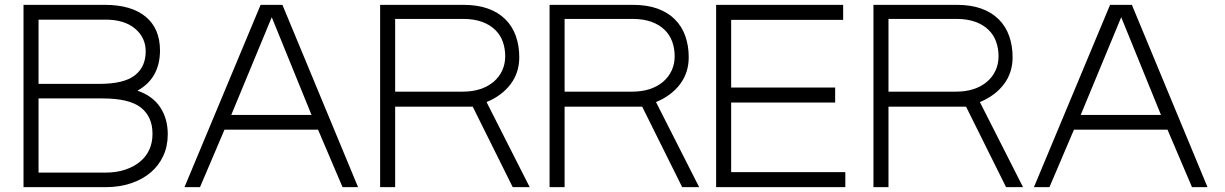

<svg xmlns="http://www.w3.org/2000/svg" viewBox="-20 -772 5053 792"><path d="M77 0V-752H412Q522 -752 581 -703Q640 -654 640 -564Q640 -508 617 -466Q594 -424 547 -398Q609 -377 640.5 -330Q672 -283 672 -218Q672 -169 653.5 -129Q635 -89 601.5 -60.5Q568 -32 520.5 -16Q473 0 416 0ZM139 -426H389Q491 -426 536 -461Q581 -496 581 -560Q581 -617 537 -654Q493 -691 415 -691H139ZM139 -60H414Q460 -60 496 -72Q532 -84 557.5 -105Q583 -126 596 -155Q609 -184 609 -218Q609 -219 609 -221Q609 -290 561.5 -328Q514 -366 402 -366H139Z M741 0 1055 -752H1145L1457 0H1393L1292 -237H906L805 0ZM1101 -701 934 -298H1265Z M1548 0V-752H1892Q1950 -752 1993 -736.5Q2036 -721 2065 -692Q2094 -663 2108 -623Q2122 -583 2122 -536Q2122 -472 2086 -424.5Q2050 -377 1987 -351L2165 0H2095L1930 -332H1610V0ZM1610 -394H1890Q1929 -394 1961 -404.5Q1993 -415 2016 -434.5Q2039 -454 2051.5 -481Q2064 -508 2064 -540Q2064 -572 2054 -600Q2044 -628 2022.5 -649Q2001 -670 1968 -682Q1935 -694 1890 -694H1610Z M2247 0V-752H2591Q2649 -752 2692 -736.5Q2735 -721 2764 -692Q2793 -663 2807 -623Q2821 -583 2821 -536Q2821 -472 2785 -424.5Q2749 -377 2686 -351L2864 0H2794L2629 -332H2309V0ZM2309 -394H2589Q2628 -394 2660 -404.5Q2692 -415 2715 -434.5Q2738 -454 2750.5 -481Q2763 -508 2763 -540Q2763 -572 2753 -600Q2743 -628 2721.5 -649Q2700 -670 2667 -682Q2634 -694 2589 -694H2309Z M3467 -62V0H2934V-752H3458V-690H2996V-411H3425V-349H2996V-62Z M3583 0V-752H3927Q3985 -752 4028 -736.5Q4071 -721 4100 -692Q4129 -663 4143 -623Q4157 -583 4157 -536Q4157 -472 4121 -424.5Q4085 -377 4022 -351L4200 0H4130L3965 -332H3645V0ZM3645 -394H3925Q3964 -394 3996 -404.5Q4028 -415 4051 -434.5Q4074 -454 4086.5 -481Q4099 -508 4099 -540Q4099 -572 4089 -600Q4079 -628 4057.5 -649Q4036 -670 4003 -682Q3970 -694 3925 -694H3645Z M4245 0 4559 -752H4649L4961 0H4897L4796 -237H4410L4309 0ZM4605 -701 4438 -298H4769Z"/></svg>

Font: Milkman
Style: Regular
Weight: 300
Designer: Giulia Boggio / Martin Desinde
Version: Version 1.000